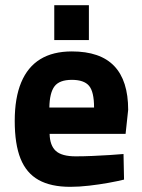

<svg xmlns="http://www.w3.org/2000/svg" viewBox="-20 -711 550 743"><path d="M252 12Q177 12 129.5 -14.5Q82 -41 59.5 -97Q37 -153 37 -243Q37 -332 62 -392Q87 -452 136 -482Q185 -512 258 -512Q368 -512 422 -455.5Q476 -399 476 -286L466 -193H172Q173 -148 196 -127Q219 -106 273 -106Q303 -106 337.5 -107.5Q372 -109 404 -111Q436 -113 458 -115L460 -16Q436 -10 400 -3.5Q364 3 325 7.5Q286 12 252 12ZM171 -295H344Q344 -356 324.5 -379Q305 -402 258 -402Q210 -402 191 -377Q172 -352 171 -295ZM190 -556V-691H324V-556Z"/></svg>

Font: Titillium Web SemiBold
Style: Regular
Weight: 600
Designer: Mohamed Gaber, Accademia di Belle Arti di Urbino
Foundry: Kief Type Foundry, Accademia di Belle Arti di Urbino
Version: Version 3.000; ttfautohint (v1.8.4)